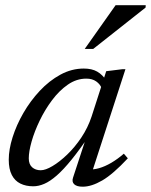

<svg xmlns="http://www.w3.org/2000/svg" viewBox="-20 -694 570 724"><path d="M255.5 -24.5 309.5 -189H320.5Q281.5 -131 250.5 -92.8Q219.5 -54.5 194 -32.2Q168.5 -10 147 -0.8Q125.5 8.5 105.5 8.5Q77.5 8.5 56.8 -1.8Q36 -12 24.5 -34.2Q13 -56.5 13 -92Q13 -130.5 27.5 -176.5Q42 -222.5 68.2 -268Q94.5 -313.5 130 -351.5Q165.5 -389.5 207.8 -412.5Q250 -435.5 296 -435.5Q326.5 -435.5 346.5 -424Q366.5 -412.5 381.5 -389.5L363 -362Q357.5 -376.5 342.8 -387Q328 -397.5 305.5 -397.5Q268.5 -397.5 236 -375Q203.5 -352.5 176.5 -316.5Q149.5 -280.5 129.8 -239.5Q110 -198.5 99.2 -160.5Q88.5 -122.5 88.5 -97Q88.5 -74.5 101.2 -63.2Q114 -52 133.5 -52Q151.5 -52 178 -67.8Q204.5 -83.5 233.2 -111Q262 -138.5 286.8 -175.5Q311.5 -212.5 325.5 -255L380.5 -425.5L441 -433H453L324 -35.5L314.5 -56Q331.5 -53.5 353.5 -59.8Q375.5 -66 399.8 -80.2Q424 -94.5 447 -114.5L462 -97Q406 -37 365.5 -13.5Q325 10 292 10Q269.5 10 259.8 0.8Q250 -8.5 255.5 -24.5ZM299.5 -509.5 416 -674.5H529.5L529 -665.5L331.5 -509.5Z"/></svg>

Font: Newsreader 17pt
Style: Italic
Weight: 400
Italic angle: -17°
Version: Version 1.003